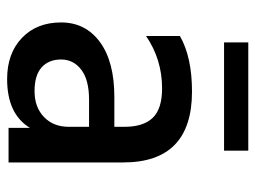

<svg xmlns="http://www.w3.org/2000/svg" viewBox="-109 -604 717 539"><g transform="rotate(90 249.5 -334.5)"><path d="M403 -605H99V-673H403ZM202 4Q130 4 86.5 -37.5Q43 -79 43 -147.5Q43 -216 98 -256.5Q153 -297 252 -297H336V-326Q336 -378 311 -404.5Q286 -431 228 -431Q147 -431 81 -386V-481Q140 -515 237 -515Q436 -515 436 -322V0H339V-60Q300 4 202 4ZM336 -169V-226H260Q204 -226 175.5 -204Q147 -182 147 -147.5Q147 -113 169 -93Q191 -73 236 -73Q281 -73 308.5 -99.5Q336 -126 336 -169Z"/></g></svg>

Font: Hind Colombo Medium
Style: Regular
Weight: 500
Designer: Jyotish Sonowal, Aditi Pimprikar
Foundry: Indian Type Foundry
Version: Version 1.000;PS 1.0;hotconv 1.0.86;makeotf.lib2.5.63406; tt